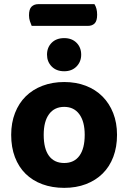

<svg xmlns="http://www.w3.org/2000/svg" viewBox="-20 -892 620 927"><path d="M133 -767Q129 -776 124.5 -789.5Q120 -803 120 -818Q120 -848 132.5 -860Q145 -872 165 -872H436Q449 -852 449 -821Q449 -791 437 -779Q425 -767 404 -767ZM545 -241Q545 -182 527 -134.5Q509 -87 475.5 -54Q442 -21 395 -3Q348 15 290 15Q232 15 184.5 -2.5Q137 -20 103.5 -53Q70 -86 52 -133.5Q34 -181 34 -241Q34 -299 52.5 -346.5Q71 -394 104.5 -427Q138 -460 185.5 -478Q233 -496 290 -496Q347 -496 394 -478Q441 -460 474.5 -426.5Q508 -393 526.5 -346Q545 -299 545 -241ZM290 -376Q243 -376 217 -341Q191 -306 191 -241Q191 -174 216.5 -139.5Q242 -105 290 -105Q338 -105 363.5 -140Q389 -175 389 -241Q389 -305 363 -340.5Q337 -376 290 -376ZM372 -628Q372 -594 349.5 -571Q327 -548 290 -548Q252 -548 229.5 -571Q207 -594 207 -628Q207 -663 229.5 -685.5Q252 -708 290 -708Q327 -708 349.5 -685.5Q372 -663 372 -628Z"/></svg>

Font: Baloo Bhai 2
Style: Bold
Weight: 700
Designer: Supriya Tembe, Noopur Datye and Ek Type
Foundry: Ek Type
Version: Version 1.640;PS 1.000;hotconv 16.6.51;makeotf.lib2.5.65220;